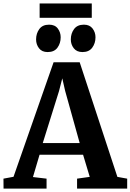

<svg xmlns="http://www.w3.org/2000/svg" viewBox="-34 -1116 772 1136"><path d="M46 -70 283 -747.5H437.5L660.5 -69.5L718.5 -59V0H422V-59L497 -69.5L457.5 -200.5H200L161 -68.5L241.5 -59V0H-13L-13.5 -59ZM437.5 -269.5 351.5 -578 334.5 -652.5 315 -576.5 219 -269.5ZM247.5 -808Q214 -808 196.8 -830.5Q179.5 -853 179.5 -882.5Q179.5 -918 198.5 -944Q217.5 -970 256 -970H257Q291 -970 308 -947.2Q325 -924.5 325 -895.5Q325 -860 306 -834Q287 -808 248.5 -808ZM453.5 -808Q420 -808 402.5 -830.5Q385 -853 385 -882.5Q385 -918 404.2 -944Q423.5 -970 462 -970H463Q496.5 -970 513.8 -947.2Q531 -924.5 531 -895.5Q531 -860 511.8 -834Q492.5 -808 454.5 -808ZM509 -1095.5V-1010.5H200.5V-1095.5Z"/></svg>

Font: Merriweather 20pt
Style: Bold
Weight: 700
Version: Version 2.100